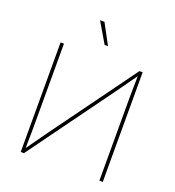

<svg xmlns="http://www.w3.org/2000/svg" viewBox="-164 -1070 1092 1198"><g transform="rotate(20 382.5 -471.0)"><path d="M654.8 0H632.3V-551.3Q632.3 -576.7 632.8 -602.1Q633.3 -627.4 633.8 -652.8Q634.3 -678.2 634.3 -703.6H641.1Q622.6 -678.2 604.7 -652.8Q586.9 -627.4 568.8 -602.1Q550.8 -576.7 532.2 -551.3L131.3 0H109.9V-727.5H132.3V-175.3Q132.3 -149.9 131.8 -124.5Q131.3 -99.1 130.9 -74Q130.4 -48.8 130.4 -23.4H123Q141.6 -48.8 159.4 -74Q177.2 -99.1 195.3 -124.5Q213.4 -149.9 231.4 -175.3L633.3 -727.5H654.8ZM373.5 -806.6 293.9 -941.9H323.2L396 -806.6Z"/></g></svg>

Font: Inter 16pt Thin
Style: Regular
Weight: 250
Version: Version 4.001;git-66647c0bb